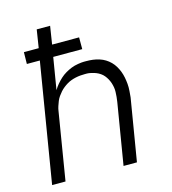

<svg xmlns="http://www.w3.org/2000/svg" viewBox="-109 -825 819 914"><g transform="rotate(-15 300.0 -367.5)"><path d="M35 0 132 -588H68L69 -646H142L156 -735H222L208 -646H341V-588H198L172 -431Q180 -445 191 -458Q202 -471 214 -482Q226 -493 240.5 -501.5Q255 -510 270 -516Q285 -522 303.5 -525Q322 -528 332 -528H344Q361 -528 377 -526Q393 -524 408.5 -519Q424 -514 437 -506Q450 -498 461 -487Q472 -476 480 -462.5Q488 -449 493.5 -434.5Q499 -420 502 -404.5Q505 -389 506.5 -372.5Q508 -356 506.5 -337Q505 -318 504 -307L453 0H387L437 -302Q439 -314 440 -326Q441 -338 441.5 -350Q442 -362 440 -373.5Q438 -385 434.5 -395.5Q431 -406 425.5 -416Q420 -426 413 -434.5Q406 -443 396.5 -449.5Q387 -456 377 -460Q367 -464 354 -467Q341 -470 333 -470H322Q311 -470 299.5 -469Q288 -468 276.5 -465.5Q265 -463 254 -459Q243 -455 233 -449Q223 -443 213.5 -435.5Q204 -428 196 -419Q188 -410 181 -400Q174 -390 169.5 -379Q165 -368 161 -355.5Q157 -343 156 -335L101 0Z"/></g></svg>

Font: Iosevka Aile Light Oblique
Style: Regular
Weight: 300
Italic angle: -9°
Designer: Belleve Invis
Foundry: Belleve Invis
Version: Version 31.1.0; ttfautohint (v1.8.4)